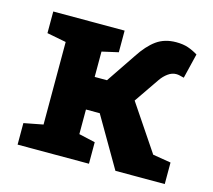

<svg xmlns="http://www.w3.org/2000/svg" viewBox="-83 -636 815 736"><g transform="rotate(15 324.5 -268.5)"><path d="M44.4 0V-85.4L120.6 -100.1V-427.7L44.4 -442.4V-528.3H327.6V-442.4L262.7 -427.7V-327.1H311.5L390.6 -444.3Q420.4 -490.2 452.6 -513.4Q484.9 -536.6 530.8 -536.6Q558.1 -536.6 578.1 -529.8Q598.1 -522.9 617.2 -511.2L593.3 -412.6Q579.6 -416 574.5 -417.2Q569.3 -418.5 562 -418.5Q545.4 -418.5 529.8 -407.2Q514.2 -396 502.4 -378.9L434.1 -279.3L556.6 -97.2L628.4 -85.4V0H432.6L317.4 -197.8H262.7V-100.1L327.6 -85.4V0Z"/></g></svg>

Font: Roboto Slab
Style: Bold
Weight: 700
Designer: Google
Version: Version 2.000; ttfautohint (v1.8.1.43-b0c9)